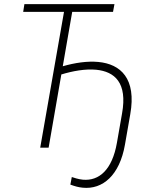

<svg xmlns="http://www.w3.org/2000/svg" viewBox="-20 -720 761 936"><path d="M176 0H217L279 -357C335 -374 396 -385 449 -380C539 -371 602 -317 575 -167L550 -24C527 108 463 163 384 156C362 154 339 146 330 143L323 180C345 188 362 193 383 195C481 205 563 134 589 -14L615 -163C646 -337 568 -408 459 -418C406 -423 345 -414 286 -397L332 -662H531L538 -700H99L93 -662H292Z"/></svg>

Font: Fixel Text 20240404 ExtraLight
Style: Italic
Weight: 200
Width: 4
Italic angle: -10°
Designer: AlfaBravo + MacPaw
Foundry: Kyrylo Tkachov, Marchela Mozhyna, Serhii Makarenko, Maria Weinstein, Zakhar Kryvoshyya
Version: Version 1.211;Glyphs 3.2 (3225)